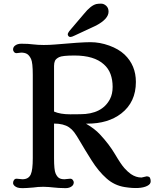

<svg xmlns="http://www.w3.org/2000/svg" viewBox="-20 -1004 830 1032"><path d="M50.3 0ZM326.2 -40.5 357.4 -43.5Q366.2 -43.5 371.3 -36.6Q376.5 -29.8 376.5 -24.2Q376.5 -18.6 374.3 -13.2Q372.1 -7.8 366.7 -3.4Q353.5 7.3 332.3 7.3Q311 7.3 296.1 6.1Q281.2 4.9 268.1 3.7Q254.9 2.4 241.7 1.2Q228.5 0 213.1 0Q197.8 0 184.6 1L158.7 3.9Q119.1 7.3 101.3 7.3Q83.5 7.3 74.5 4.2Q65.4 1 60.1 -3.4Q50.3 -11.2 50.3 -20.5Q50.3 -29.8 55.4 -36.6Q60.5 -43.5 69.3 -43.5L100.6 -40.5Q133.8 -40.5 145.5 -66.9Q156.2 -90.3 156.2 -153.8V-601.6Q156.2 -667 147 -686.8Q137.7 -706.5 125.5 -713.9Q113.3 -721.2 93.8 -721.2L69.3 -718.3Q60.5 -718.3 55.4 -724.6Q50.3 -731 50.3 -737.3Q50.3 -743.7 52.5 -748.8Q54.7 -753.9 60.1 -758.3Q73.2 -769 94.7 -769Q116.2 -769 129.9 -768.1Q143.6 -767.1 156.2 -765.6Q185.1 -762.2 215.1 -762.2Q245.1 -762.2 273.4 -764.6Q415.5 -777.3 466.1 -777.3Q516.6 -777.3 567.1 -759Q617.7 -740.7 649.4 -710.9Q710.4 -652.8 710.4 -563.5Q710.4 -455.1 631.8 -394Q561 -339.4 449.7 -339.4H441.9Q488.8 -312.5 517.6 -281.2Q566.9 -228.5 598.6 -174.6Q630.4 -120.6 648.9 -100.1Q667.5 -79.6 683.6 -68.4Q710.9 -49.8 740.7 -49.8L768.6 -56.2Q782.7 -55.2 786.1 -48.3Q790 -39.1 790 -30.3Q790 -21.5 785.4 -15.6Q780.8 -9.8 771.5 -4.9Q732.9 14.6 650.4 1.5Q594.7 -7.3 552.7 -44.9Q509.8 -82.5 471.9 -142.6Q434.1 -202.6 412.4 -240.2Q390.6 -277.8 378.4 -293.7Q366.2 -309.6 351.1 -319.8Q321.3 -339.8 270.5 -339.8V-153.8Q270.5 -90.3 278.8 -71.8Q287.1 -53.2 297.9 -46.9Q308.6 -40.5 326.2 -40.5ZM357.9 -389.6 411.1 -390.1Q528.8 -390.1 571.3 -471.7Q585.4 -499.5 585.4 -537.1Q585.4 -574.7 574.2 -605.5Q563 -636.2 538.1 -658.2Q485.8 -705.6 380.9 -705.6Q314.9 -705.6 297.6 -696.8Q280.3 -688 275.4 -677Q270.5 -666 270.5 -649.4V-404.3Q303.7 -389.6 357.9 -389.6ZM381.3 -813Q365.7 -805.2 358.4 -805.2Q351.1 -805.2 347.7 -810.1Q344.2 -814.9 344.2 -819.3Q344.2 -825.7 352.5 -836.9L430.2 -928.2Q468.3 -975.6 498.5 -982.4Q508.8 -984.4 523.4 -984.4Q538.1 -984.4 550.8 -972.9Q563.5 -961.4 563.5 -941.4Q563.5 -902.3 496.6 -866.7Z"/></svg>

Font: Stoke
Style: Regular
Weight: 400
Designer: Nicole Fally
Foundry: Nicole Fally
Version: Version 1.002